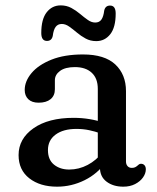

<svg xmlns="http://www.w3.org/2000/svg" viewBox="-20 -682 585 714"><path d="M351.7 -58.8V-77.2L343.7 -88.8V-351.5Q343.7 -390.6 321.1 -411.5Q298.6 -432.5 258.6 -432.5Q222.5 -432.5 203.3 -418.3Q184.1 -404.1 184.1 -383.7V-350.3Q184.1 -326.3 168.1 -313.2Q152.1 -300.1 123.5 -300.1Q98.7 -300.1 85.3 -313Q71.9 -326 71.9 -347.3Q71.9 -380 97.3 -410.3Q122.7 -440.6 171.2 -460.1Q219.7 -479.5 288.6 -479.5Q369.1 -479.5 408.8 -442.3Q448.5 -405 448.5 -343.1V-81.6Q448.5 -70.8 454.3 -64.3Q460 -57.7 470.2 -57.7Q477.7 -57.7 482.3 -60Q486.8 -62.2 490.1 -65.1Q493.5 -68.1 496.7 -70.6Q499.9 -73 504.2 -73Q512.3 -73 517.3 -67.5Q522.3 -62 522.3 -52.4Q522.3 -37 511.8 -22.1Q501.2 -7.2 482.4 2.5Q463.6 12.2 438.5 12.2Q401.1 12.2 376.4 -6.4Q351.7 -24.9 351.7 -58.8ZM49.1 -105.3Q49.1 -166 104.4 -204.9Q159.8 -243.8 253.8 -243.8Q284.6 -243.8 313.7 -238.9Q342.7 -234 363.9 -226L354.3 -185.8Q334.1 -193.1 311.8 -197.8Q289.5 -202.6 264 -202.6Q215.5 -202.6 186.9 -181.6Q158.3 -160.6 158.3 -123.9Q158.3 -87.9 180.9 -69.7Q203.5 -51.5 237.3 -51.5Q273.4 -51.5 306 -68.7Q338.6 -85.8 362.3 -116.9L374.7 -80.7Q343.6 -36.2 294.8 -12Q246 12.2 192.1 12.2Q128.9 12.2 89 -18.9Q49.1 -50 49.1 -105.3ZM337.9 -529.1Q316.3 -529.1 298.6 -538.6Q280.8 -548.2 265.8 -561Q250.7 -573.8 237.1 -583.3Q223.4 -592.9 209.9 -592.9Q195.2 -592.9 187.1 -582.2Q179 -571.5 176.2 -548.5Q172.2 -529.8 154.6 -529.8Q133.5 -529.8 133.5 -559.3Q133.5 -610.6 153.6 -636.3Q173.7 -662 205.8 -662Q227.4 -662 245.2 -652.5Q262.9 -642.9 278 -630.1Q293 -617.3 306.7 -607.8Q320.3 -598.2 334.1 -598.2Q349.5 -598.2 357.2 -609.3Q364.9 -620.4 367.5 -642.5Q371.5 -661.3 389.4 -661.3Q410.2 -661.3 410.2 -631.7Q410.2 -580.2 390 -554.7Q369.8 -529.1 337.9 -529.1Z"/></svg>

Font: Fraunces SuperSoft 9pt
Style: Regular
Weight: 900
Version: Version 1.000;[b76b70a41]